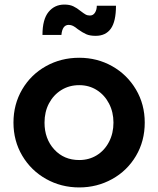

<svg xmlns="http://www.w3.org/2000/svg" viewBox="-20 -809 692 841"><path d="M39 -272Q39 -352 77 -417Q115 -482 181 -519Q247 -556 327 -556Q406 -556 471.5 -519Q537 -482 575.5 -417Q614 -352 614 -272Q614 -191 575.5 -126Q537 -61 471 -24.5Q405 12 327 12Q248 12 182 -25Q116 -62 77.5 -127Q39 -192 39 -272ZM327 -108Q370 -108 404 -129Q438 -150 457.5 -187.5Q477 -225 477 -272Q477 -318 457.5 -355.5Q438 -393 404 -414.5Q370 -436 327 -436Q283 -436 248.5 -414.5Q214 -393 194.5 -356Q175 -319 175 -272Q175 -201 217.5 -154.5Q260 -108 327 -108ZM321 -681Q309 -691 300 -695.5Q291 -700 281 -700Q253 -700 249 -656H166Q166 -724 192.5 -756.5Q219 -789 262 -789Q285 -789 301 -781.5Q317 -774 334 -760Q347 -750 355 -745.5Q363 -741 374 -741Q388 -741 396 -753.5Q404 -766 404 -784H488Q488 -715 465.5 -683.5Q443 -652 399 -652Q374 -652 358 -659Q342 -666 321 -681Z"/></svg>

Font: Eudoxus Sans
Style: Bold
Weight: 700
Designer: Stijn de Vries
Foundry: tokotype
Version: Version 2.005